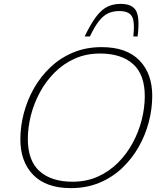

<svg xmlns="http://www.w3.org/2000/svg" viewBox="-20 -960 831 990"><path d="M765 -465.5Q765 -398.5 747.2 -330.8Q729.5 -263 694.8 -202Q660 -141 609.2 -93Q558.5 -45 492.2 -17.5Q426 10 345.5 10Q218 10 151.5 -58Q85 -126 85 -241.5Q85 -308.5 102.8 -376.2Q120.5 -444 155.2 -505Q190 -566 240.8 -614Q291.5 -662 357.8 -689.5Q424 -717 504.5 -717Q632 -717 698.5 -649Q765 -581 765 -465.5ZM123.5 -243Q123.5 -131.5 184.2 -77.2Q245 -23 354 -23Q425.5 -23 484.2 -49.2Q543 -75.5 588.2 -120.8Q633.5 -166 664.2 -223Q695 -280 710.8 -342.2Q726.5 -404.5 726.5 -464Q726.5 -576 665.8 -630Q605 -684 496 -684Q424.5 -684 365.8 -657.8Q307 -631.5 261.8 -586.2Q216.5 -541 185.8 -484Q155 -427 139.2 -364.8Q123.5 -302.5 123.5 -243ZM595.5 -903Q563.5 -903 538.5 -891.8Q513.5 -880.5 490.8 -852Q468 -823.5 443.5 -772H416.5Q448 -837.5 475.8 -874Q503.5 -910.5 533.5 -925.2Q563.5 -940 601.5 -940Q662.5 -940 682 -903.8Q701.5 -867.5 689.5 -772H667.5Q676 -849.5 659.8 -876.2Q643.5 -903 595.5 -903Z"/></svg>

Font: Newsreader 6pt ExtraLight
Style: Italic
Weight: 275
Italic angle: -17°
Designer: Hugues Gentile
Foundry: Production Type
Version: Version 1.003; ttfautohint (v1.8.3)